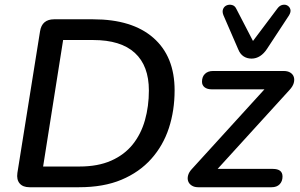

<svg xmlns="http://www.w3.org/2000/svg" viewBox="-20 -786 1260 806"><path d="M104 0Q76 0 62.5 -16Q49 -32 53 -60L148 -654Q152 -680 167 -692.5Q182 -705 207 -705H371Q535 -705 624 -627Q713 -549 713 -407Q713 -322 689 -248.5Q665 -175 615 -119Q565 -63 490 -31.5Q415 0 312 0ZM161 -87H314Q391 -87 446.5 -111.5Q502 -136 537 -179.5Q572 -223 588.5 -281.5Q605 -340 605 -406Q605 -510 546 -564Q487 -618 371 -618H245ZM812 0Q796 0 785 -7Q774 -14 770 -25Q766 -36 769.5 -49.5Q773 -63 785 -76L1112 -435L1115 -411H869Q850 -411 839 -419.5Q828 -428 828 -443Q828 -464 840.5 -476Q853 -488 874 -488H1171Q1188 -488 1199 -481Q1210 -474 1213.5 -462.5Q1217 -451 1213 -437Q1209 -423 1195 -408L869 -50L865 -77H1125Q1166 -77 1166 -45Q1166 -25 1154 -12.5Q1142 0 1120 0ZM1036 -540Q1017 -540 1002.5 -549.5Q988 -559 980 -579L918 -722Q912 -737 916.5 -748Q921 -759 931.5 -763.5Q942 -768 954 -765Q966 -762 972 -749L1042 -614L1145 -751Q1154 -763 1166 -765.5Q1178 -768 1187 -762.5Q1196 -757 1199 -746.5Q1202 -736 1193 -721L1101 -581Q1088 -561 1071.5 -550.5Q1055 -540 1036 -540Z"/></svg>

Font: Nunito ExtraLight SemiBold
Style: Italic
Weight: 600
Italic angle: -9°
Version: Version 3.602